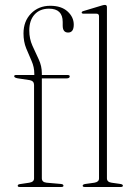

<svg xmlns="http://www.w3.org/2000/svg" viewBox="-20 -744 540 764"><path d="M146.5 -34.5Q146.5 -19 165.5 -17L222.5 -12Q232.5 -11 232.5 -5Q232.5 0 224 0H58Q50.5 0 50.5 -5Q50.5 -10.5 60 -11.5L96.5 -17Q115.5 -20 115.5 -34V-406Q115.5 -421.5 99 -425L49.5 -432.5Q36.5 -435 36.5 -440.5Q36.5 -445.5 43 -445.5H116.5V-450Q116.5 -477 105.8 -501.2Q95 -525.5 84.2 -551.8Q73.5 -578 73.5 -611Q73.5 -659.5 103.5 -690.2Q133.5 -721 180 -721Q224 -721 248.8 -698.5Q273.5 -676 273.5 -646Q273.5 -614.5 251 -614.5Q229.5 -614.5 229.5 -642V-656.5Q229.5 -709.5 175 -709.5Q138.5 -709.5 117.5 -686.2Q96.5 -663 96.5 -622.5Q96.5 -590 109 -562.2Q121.5 -534.5 134 -508Q146.5 -481.5 146.5 -452V-445.5H249.5Q257.5 -445.5 257.5 -440Q257.5 -432 243.5 -432H146.5ZM405.5 -715.5V-34.5Q405.5 -19.5 424 -17L459 -12Q469 -10.5 469 -5Q469 0 460.5 0H317Q309 0 309 -5Q309 -10.5 320 -12L355.5 -17Q374 -20 374 -34V-679Q374 -689.5 364 -689.5H313.5Q305 -689.5 305 -694Q305 -698.5 313.5 -700.5L381.5 -721Q392 -724.5 397.5 -724.5Q405.5 -724.5 405.5 -715.5Z"/></svg>

Font: Fraunces 72pt S000 Thin
Style: Regular
Weight: 100
Version: Version 1.000; ttfautohint (v1.8.3)